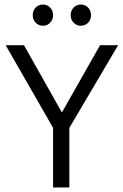

<svg xmlns="http://www.w3.org/2000/svg" viewBox="-20 -830 543 850"><path d="M86 -630 254 -332 423 -630H503L287 -264V0H215V-264L5 -630ZM138 -729.5Q125 -743 125 -763Q125 -783 138 -796.5Q151 -810 170 -810Q189 -810 202 -796.5Q215 -783 215 -763Q215 -743 202 -729.5Q189 -716 170 -716Q151 -716 138 -729.5ZM306 -729.5Q293 -743 293 -763Q293 -783 306 -796.5Q319 -810 338 -810Q357 -810 370 -796.5Q383 -783 383 -763Q383 -743 370 -729.5Q357 -716 338 -716Q319 -716 306 -729.5Z"/></svg>

Font: Mukta Light
Style: Regular
Weight: 300
Designer: Girish Dalvi and Yashodeep Gholap
Foundry: Ek Type
Version: Version 2.538;PS 1.002;hotconv 16.6.51;makeotf.lib2.5.65220;